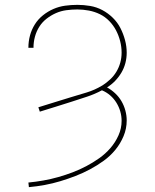

<svg xmlns="http://www.w3.org/2000/svg" viewBox="-20 -548 640 791"><path d="M99 223 97 204Q128 201 159 195.5Q190 190 220 181.5Q250 173 279 162Q308 151 335.5 136.5Q363 122 388.5 104Q414 86 434.5 62.5Q455 39 468 10Q481 -19 481 -50Q481 -70 475.5 -89Q470 -108 459.5 -125Q449 -142 434 -155Q419 -168 400 -176Q370 -160 338 -149.5Q306 -139 273.5 -128.5Q241 -118 208.5 -108Q176 -98 144 -88L138 -106Q171 -116 204 -126.5Q237 -137 270.5 -147Q304 -157 337 -167Q370 -177 400 -195L401 -196Q401 -196 401 -196Q401 -196 402 -196Q419 -207 434 -221Q449 -235 459.5 -252.5Q470 -270 475.5 -290Q481 -310 481 -331Q481 -355 475 -378.5Q469 -402 458 -423Q447 -444 430 -461.5Q413 -479 391.5 -489.5Q370 -500 346 -504.5Q322 -509 299 -509Q276 -509 253.5 -506Q231 -503 210.5 -494Q190 -485 172 -471Q154 -457 142 -438Q130 -419 124 -397Q118 -375 118 -352Q118 -352 118 -351.5Q118 -351 118 -351H97Q97 -352 97 -352Q97 -352 97 -352Q97 -377 103.5 -401.5Q110 -426 123.5 -447.5Q137 -469 157 -485Q177 -501 200 -511Q223 -521 248 -524.5Q273 -528 299 -528Q325 -528 351.5 -523.5Q378 -519 401.5 -506.5Q425 -494 444.5 -475Q464 -456 476 -432.5Q488 -409 495 -383Q502 -357 502 -331Q502 -309 496.5 -288Q491 -267 480 -248.5Q469 -230 454 -214.5Q439 -199 421 -188Q439 -178 454.5 -163.5Q470 -149 480.5 -131Q491 -113 496.5 -92.5Q502 -72 502 -52Q502 -18 489 13Q476 44 455 69.5Q434 95 407 114.5Q380 134 351 149.5Q322 165 291 177Q260 189 228.5 198.5Q197 208 164.5 214Q132 220 99 223Z"/></svg>

Font: Iosevka SS04 Thin Extended
Style: Regular
Weight: 100
Width: 7
Monospace: yes
Designer: Belleve Invis
Foundry: Belleve Invis
Version: Version 19.0.0; ttfautohint (v1.8.4)